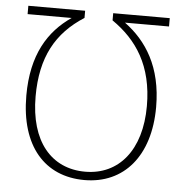

<svg xmlns="http://www.w3.org/2000/svg" viewBox="-52 -764 788 825"><g transform="rotate(5 342.0 -351.5)"><path d="M342 -25C196 -25 102 -135 102 -329C102 -499 163 -607 282 -683V-714H37V-678H227C129 -611 62 -506 62 -329C62 -111 171 11 342 11C512 11 622 -117 622 -328C622 -502 551 -609 457 -678H647V-714H403V-683C510 -609 582 -503 582 -329C582 -139 487 -25 342 -25Z"/></g></svg>

Font: Noto Sans SemiCondensed ExtraLight
Style: Regular
Weight: 200
Width: 4
Designer: Monotype Design Team
Foundry: Monotype Imaging Inc.
Version: Version 2.013